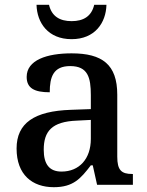

<svg xmlns="http://www.w3.org/2000/svg" viewBox="-20 -769 613 799"><path d="M278 -606C375 -606 421 -674 423 -749H372C361 -701 327 -681 278 -681C229 -681 195 -701 184 -749H132C134 -674 180 -606 278 -606ZM204 10C285 10 316 -26 358 -81H366L384 0H533V-45H530C485 -45 468 -61 468 -117V-375C468 -501 405 -547 278 -547C175 -547 91 -519 91 -449C91 -402 123 -385 187 -385C187 -449 202 -494 272 -494C346 -494 358 -446 358 -373V-315L275 -312C123 -307 49 -257 49 -151C49 -41 115 10 204 10ZM236 -55C185 -55 162 -86 162 -146C162 -223 196 -263 300 -267L358 -270V-191C358 -108 310 -55 236 -55Z"/></svg>

Font: Noto Serif Georgian Medium
Style: Regular
Weight: 500
Designer: Monotype Design Team, Akaki Razmadze
Foundry: Google LLC
Version: Version 2.003